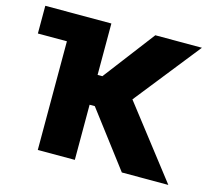

<svg xmlns="http://www.w3.org/2000/svg" viewBox="-103 -858 1124 989"><g transform="rotate(15 459.0 -363.5)"><path d="M624.3 0 401.3 -294H373.6V0H176.1V-579.5H21.3V-727.3H373.6V-453.1H399.1L608 -727.3H856.5L579.5 -377.8L872.2 0Z"/></g></svg>

Font: Karasuma Gothic
Style: Black
Weight: 900
Designer: Rasmus Andersson / Ryoko Nishizuka
Foundry: Genbu
Version: Version 1.00